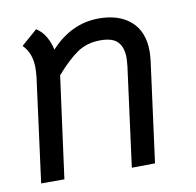

<svg xmlns="http://www.w3.org/2000/svg" viewBox="-64 -583 664 651"><g transform="rotate(-10 268.0 -257.5)"><path d="M76 -389Q76 -439 46 -469L101 -517Q121 -504 133 -483Q145 -462 150 -438Q222 -516 316 -516Q386 -516 426.5 -480Q467 -444 467 -376Q467 -368 465 -346L419 1L339 2L384 -339Q386 -359 386 -369Q386 -404 368.5 -423Q351 -442 309 -442Q263 -442 229.5 -419.5Q196 -397 154 -349L107 1H27L74 -356Q76 -378 76 -389Z"/></g></svg>

Font: Bellota Text
Style: Bold Italic
Weight: 700
Italic angle: -7.5°
Designer: Kemie Guaida
Foundry: Kemie Guaida
Version: Version 4.001